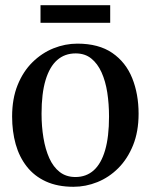

<svg xmlns="http://www.w3.org/2000/svg" viewBox="-20 -706 578 737"><path d="M26.5 -258.5Q26.5 -327 47.5 -379.2Q68.5 -431.5 104.5 -467Q140.5 -502.5 185.2 -520.5Q230 -538.5 277 -538.5Q359 -538.5 411 -502.8Q463 -467 487.5 -406Q512 -345 512 -269.5Q512 -201 490.8 -148.5Q469.5 -96 434 -60.5Q398.5 -25 353.8 -7Q309 11 262 11Q201 11 156.2 -9.5Q111.5 -30 82.8 -66.8Q54 -103.5 40.2 -152.5Q26.5 -201.5 26.5 -258.5ZM269.5 -26.5Q311 -26.5 339.8 -52.2Q368.5 -78 383.5 -129.5Q398.5 -181 398.5 -258.5Q398.5 -307 391.8 -350.8Q385 -394.5 369.8 -428.2Q354.5 -462 330.2 -481.5Q306 -501 270.5 -501Q228.5 -501 199.5 -475.5Q170.5 -450 155 -398.8Q139.5 -347.5 139.5 -269.5Q139.5 -220.5 146.8 -176.8Q154 -133 169.2 -99Q184.5 -65 209.2 -45.8Q234 -26.5 269.5 -26.5ZM403 -686V-618.5H135.5V-686Z"/></svg>

Font: Merriweather 96pt
Style: Regular
Weight: 400
Version: Version 2.100